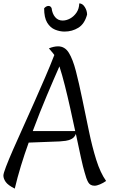

<svg xmlns="http://www.w3.org/2000/svg" viewBox="-22 -1078 676 1131"><path d="M476 -64Q468 -90 454.5 -151Q441 -212 425 -289Q417 -269 400.5 -260Q384 -251 365 -248.5Q346 -246 330 -245L147 -238Q122 -169 101 -100Q80 -31 65 33Q25 13 11.5 -6.5Q-2 -26 -2 -44Q-2 -56 13.5 -96.5Q29 -137 55 -196.5Q81 -256 113.5 -327.5Q146 -399 179.5 -475Q213 -551 244 -622.5Q275 -694 298 -754Q289 -767 280.5 -776Q272 -785 266 -793Q295 -805 320 -805Q360 -805 383.5 -767Q407 -729 425 -659.5Q443 -590 463 -493Q483 -397 502 -305Q521 -213 545 -136.5Q569 -60 603 -12Q586 0 567 8Q548 16 535 16Q509 16 497.5 -4.5Q486 -25 476 -64ZM171 -306H421Q407 -372 391.5 -441.5Q376 -511 360 -574.5Q344 -638 328 -687Q296 -615 254 -515.5Q212 -416 171 -306ZM238 -1029Q243 -1035 249.5 -1039Q256 -1043 264 -1043Q276 -1043 282 -1030Q286 -997 303 -977Q320 -957 347 -957Q369 -957 391 -969Q413 -981 428.5 -1003.5Q444 -1026 445 -1058Q464 -1058 477.5 -1036.5Q491 -1015 491 -992Q476 -937 439.5 -914.5Q403 -892 358 -892Q330 -892 302 -903.5Q274 -915 256 -944.5Q238 -974 238 -1029Z"/></svg>

Font: Merienda Light
Style: Regular
Weight: 300
Designer: Eduardo Rodriguez Tunni
Foundry: Eduardo Rodriguez Tunni
Version: Version 2.001; ttfautohint (v1.8.4.7-5d5b)